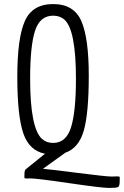

<svg xmlns="http://www.w3.org/2000/svg" viewBox="-20 -752 608 943"><path d="M125 124 113 125 100 123V106Q100 83 107 79L201 3Q123 -12 94 -98.5Q65 -185 65 -375Q65 -565 102 -648.5Q139 -732 241 -732Q343 -732 379.5 -648.5Q416 -565 416 -380.5Q416 -196 391.5 -110.5Q367 -25 301 -2L191 77Q218 79 359.5 97Q501 115 526 115Q551 115 555 114L568 116V135Q568 162 560.5 166.5Q553 171 516 171Q479 171 319.5 147.5Q160 124 125 124ZM241 -50Q305 -50 329 -127Q353 -204 353 -365Q353 -604 297 -655Q275 -675 241 -675Q176 -675 152 -600.5Q128 -526 128 -366Q128 -123 186 -70Q208 -50 241 -50Z"/></svg>

Font: Economica
Style: Regular
Weight: 400
Designer: Vicente Lamonaca
Foundry: Vicente Lamonaca
Version: Version 1.101